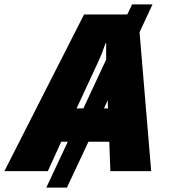

<svg xmlns="http://www.w3.org/2000/svg" viewBox="-79 -780 775 875"><path d="M-59 0H139L200 -134H230L132 75H226L324 -134H419L424 0H610L557 -633L616 -760H523L501 -714H304ZM270 -286 367 -495C381 -525 392 -553 402 -583H405C404 -560 405 -535 405 -509L301 -286ZM413 -286H395L412 -323Z"/></svg>

Font: Noto Sans Black
Style: Italic
Weight: 900
Italic angle: -12°
Designer: Monotype Design Team
Foundry: Monotype Imaging Inc.
Version: Version 2.013